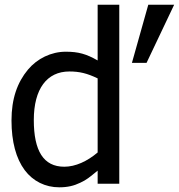

<svg xmlns="http://www.w3.org/2000/svg" viewBox="-20 -780 759 815"><path d="M486.3 -759.8H394.5V-523.4C346.7 -550.8 313 -560.5 259.3 -560.5C197.3 -560.5 138.2 -531.7 98.6 -484.4C53.2 -429.7 28.8 -360.8 28.8 -268.6C28.8 -178.2 48.3 -106.9 85 -57.6C120.1 -10.7 172.4 15.1 231.4 15.1C266.6 15.1 293.5 8.8 320.8 -4.4C333.5 -10.3 344.7 -16.6 354.5 -23.9C363.8 -30.8 377.4 -41.5 394.5 -55.7V0H486.3ZM609.4 -759.8 540 -513.2H602.1L719.2 -759.8ZM394.5 -132.8C350.1 -95.2 300.3 -72.3 252.9 -72.3C164.6 -72.3 123.5 -139.6 123.5 -270.5C123.5 -402.8 179.2 -476.6 274.4 -476.6C317.4 -476.6 349.6 -468.8 394.5 -447.3Z"/></svg>

Font: SG Kara Light
Style: Regular
Weight: 400
Designer: Damoon Khanjanzadeh
Version: Version 1.000